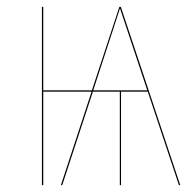

<svg xmlns="http://www.w3.org/2000/svg" viewBox="-20 -537 570 557"><path d="M499 0 408.7 -271H331.1V0H327.6V-271H249.5L160.6 0H156.7L245.6 -271H105.5V0H101.6V-517.1H105.5V-274.9H246.6L326.2 -517.1H330.6L502.9 0ZM250.5 -274.9H407.2L328.1 -512.7Z"/></svg>

Font: Fira Sans Compressed Four
Style: Regular
Weight: 100
Width: 1
Designer: Carrois Corporate & Edenspiekermann AG
Foundry: Carrois Corporate GbR & Edenspiekermann AG
Version: Version 4.203;PS 004.203;hotconv 1.0.88;makeotf.lib2.5.64775